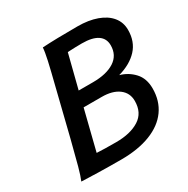

<svg xmlns="http://www.w3.org/2000/svg" viewBox="-162 -849 972 995"><g transform="rotate(-30 324.5 -351.5)"><path d="M270.5 -415.5H356.4Q437.5 -415.5 484.6 -446Q531.7 -476.6 531.7 -535.6Q531.7 -576.2 500.5 -597.4Q469.2 -618.7 406.7 -618.7Q370.1 -618.7 321.3 -616.2ZM176.3 -493.2Q198.2 -579.6 209 -628.2Q219.7 -676.8 221.2 -701.7Q297.9 -706.5 430.7 -706.5Q497.1 -706.5 546.4 -688.7Q595.7 -670.9 622.6 -637.9Q649.4 -605 649.4 -560.1Q649.4 -490.2 607.9 -445.3Q566.4 -400.4 492.2 -379.4Q540.5 -366.2 574.2 -329.8Q607.9 -293.5 607.9 -233.4Q607.9 -159.7 569.6 -106Q531.2 -52.2 458 -23.7Q384.8 4.9 282.2 4.9Q210 4.9 141.1 3.2Q72.3 1.5 46.4 0Q57.6 -25.9 71.5 -76.7Q85.4 -127.4 108.4 -218.8L173.3 -481ZM305.7 -86.4Q390.6 -86.4 443.1 -119.6Q495.6 -152.8 495.6 -223.6Q495.6 -271.5 458.7 -299.3Q421.9 -327.1 357.4 -327.1H249L189.5 -88.9Q232.4 -86.4 305.7 -86.4Z"/></g></svg>

Font: Lesson One Medium
Style: Italic
Weight: 500
Italic angle: -14°
Designer: But Ko, Victor Gaultney, Annie Olsen, Julie Remington, Don Collingsworth, Eric Hays, Becca Hirsbrunner
Version: Version 1.100